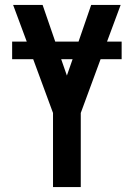

<svg xmlns="http://www.w3.org/2000/svg" viewBox="-20 -755 540 775"><path d="M194 0V-299L114 -516H29V-587H88L33 -735H152L203 -587H297L348 -735H467L412 -587H471V-516H386L306 -299V0ZM250 -450 273 -516H227Z"/></svg>

Font: Iosevka SS18
Style: Bold
Weight: 700
Monospace: yes
Designer: Belleve Invis
Foundry: Belleve Invis
Version: Version 25.1.1; ttfautohint (v1.8.4)